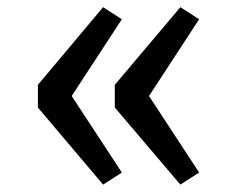

<svg xmlns="http://www.w3.org/2000/svg" viewBox="-20 -566 655 530"><path d="M316.4 -89.7 264.6 -56.4 84.6 -269.2V-331.8L264.6 -546.2L316.4 -512.8L177.9 -301ZM529.7 -89.7 477.9 -56.4 296.9 -269.2V-331.8L477.9 -546.2L529.7 -512.8L391.3 -301Z"/></svg>

Font: FiraCode Nerd Font
Style: Regular
Weight: 400
Designer: Carrois Corporate, Edenspiekermann AG, Nikita Prokopov
Foundry: Carrois Corporate, Edenspiekermann AG, Nikita Prokopov
Version: Version 6.002;Nerd Fonts 2.1.0